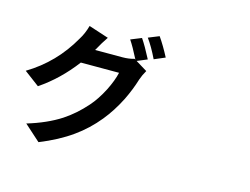

<svg xmlns="http://www.w3.org/2000/svg" viewBox="-119 -1047 1739 1336"><g transform="rotate(15 750.0 -378.5)"><path d="M252 86.9 136.7 -16.6Q276.4 -58.6 376 -123Q458 -176.8 530.3 -258.8Q578.1 -312.5 619.1 -392.6Q656.2 -466.8 668.9 -524.4H393.6Q285.2 -380.9 147.5 -288.1L38.1 -370.1Q230.5 -485.4 342.8 -683.6Q371.1 -728.5 386.7 -786.1L530.3 -739.3Q500 -695.3 469.7 -639.6L466.8 -634.8H663.1Q710.9 -634.8 748 -646.5L754.9 -642.6Q712.9 -725.6 683.6 -768.6L760.7 -799.8Q793 -752.9 837.9 -666L765.6 -635.7L848.6 -585Q827.1 -547.9 816.4 -515.6Q793 -438.5 754.9 -360.4Q706.1 -263.7 645.5 -189.5Q573.2 -100.6 482.4 -36.1Q385.7 33.2 252 86.9ZM877 -677.7Q837.9 -758.8 798.8 -812.5L876 -843.8Q916 -786.1 955.1 -710.9Z"/></g></svg>

Font: Bpmf GenYo Gothic B
Style: B
Weight: 700
Foundry: But Ko
Version: Version 1.320